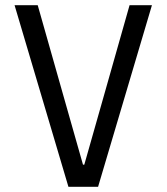

<svg xmlns="http://www.w3.org/2000/svg" viewBox="-20 -718 640 738"><path d="M243 0 36 -698H125L224 -349L299 -85H304L379 -349L478 -698H564L357 0Z"/></svg>

Font: IBM Plox Mono
Style: Regular
Weight: 400
Monospace: yes
Designer: Mike Abbink, Paul van der Laan, Pieter van Rosmalen
Foundry: Bold Monday
Version: Version 2.1